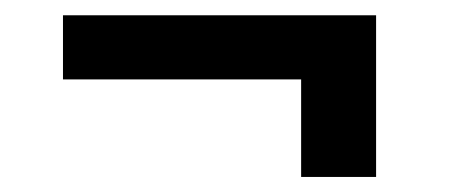

<svg xmlns="http://www.w3.org/2000/svg" viewBox="-20 -413 593 250"><path d="M469.7 -182.6H372.1V-309.6H62V-393.1H469.7Z"/></svg>

Font: TypoPRO Roboto
Style: Regular
Weight: 500
Designer: Google
Version: Version 2.136; 2016